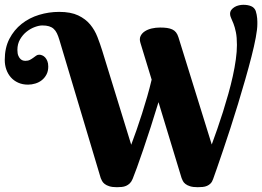

<svg xmlns="http://www.w3.org/2000/svg" viewBox="-20 -780 1103 808"><path d="M532.2 -170.9Q543 -199.7 554.7 -232.9Q566.4 -266.1 577.6 -301.5Q588.9 -336.9 599.4 -373.3Q609.9 -409.7 618.2 -444.8L570.8 -600.1Q565.9 -616.2 571.5 -628.2Q577.1 -640.1 589.4 -648.2Q601.6 -656.2 618.4 -660.2Q635.3 -664.1 653.8 -664.1Q669.9 -664.1 682.6 -662.4Q695.3 -660.6 704.8 -656.2Q714.4 -651.9 720.7 -643.8Q727.1 -635.7 731 -623L871.1 -171.9Q882.3 -202.1 894.5 -237.3Q906.7 -272.5 918.5 -309.6Q930.2 -346.7 940.9 -384.8Q951.7 -422.9 959.7 -459.5Q967.8 -496.1 972.4 -529.5Q977.1 -563 977.1 -590.8Q977.1 -623 972.7 -644.5Q968.3 -666 962.6 -680.4Q957 -694.8 952.6 -704.1Q948.2 -713.4 948.2 -721.2Q948.2 -731.4 953.6 -738.5Q959 -745.6 967.3 -750.5Q975.6 -755.4 985.4 -757.6Q995.1 -759.8 1003.9 -759.8Q1023.4 -759.8 1037.1 -753.9Q1050.8 -748 1056.2 -733.9Q1058.6 -726.6 1060.1 -718.5Q1061.5 -710.4 1062.3 -702.9Q1063 -695.3 1063 -688.7Q1063 -682.1 1063 -678.2Q1063 -657.7 1056.4 -622.1Q1049.8 -586.4 1038.3 -541.7Q1026.9 -497.1 1012.2 -445.8Q997.6 -394.5 981.7 -342.5Q965.8 -290.5 949.7 -240.7Q933.6 -190.9 919.2 -148.7Q904.8 -106.4 893.8 -74.5Q882.8 -42.5 877 -26.9Q873 -15.1 866.5 -8.3Q859.9 -1.5 851.3 2.2Q842.8 5.9 832.8 6.8Q822.8 7.8 812 7.8Q792.5 7.8 780 3.9Q767.6 0 760.3 -5.9Q752.9 -11.7 749.5 -18.6Q746.1 -25.4 744.1 -30.8L647 -350.1Q630.9 -296.9 614.3 -245.4Q597.7 -193.8 582.8 -150.4Q567.9 -106.9 556.2 -74.5Q544.4 -42 538.1 -26.9Q533.2 -15.1 526.1 -8.3Q519 -1.5 510.5 2.2Q502 5.9 492.2 6.8Q482.4 7.8 472.2 7.8Q452.6 7.8 440.2 3.9Q427.7 0 420.4 -5.9Q413.1 -11.7 409.4 -18.6Q405.8 -25.4 403.8 -30.8L230 -611.8Q225.1 -628.4 219.5 -639.9Q213.9 -651.4 205.8 -658.7Q197.8 -666 186.3 -669.4Q174.8 -672.9 158.2 -672.9Q144.5 -672.9 126.5 -666.3Q108.4 -659.7 92 -646.7Q75.7 -633.8 64.5 -614.5Q53.2 -595.2 53.2 -569.8Q53.2 -554.2 57.4 -544.9Q61.5 -535.6 66.9 -531Q72.3 -526.4 77.9 -525.1Q83.5 -523.9 85.9 -523.9Q98.1 -523.9 106 -528.1Q113.8 -532.2 120.1 -536.9Q126.5 -541.5 132.1 -545.7Q137.7 -549.8 145 -549.8Q150.9 -549.8 157.5 -547.1Q164.1 -544.4 169.7 -538.6Q175.3 -532.7 179.2 -523.2Q183.1 -513.7 183.1 -500Q183.1 -480.5 175.5 -466.3Q168 -452.1 156 -442.6Q144 -433.1 128.7 -428.5Q113.3 -423.8 98.1 -423.8Q74.7 -423.8 56.4 -432.1Q38.1 -440.4 25.6 -454.6Q13.2 -468.8 6.6 -487.5Q0 -506.3 0 -527.8Q0 -578.6 19.5 -616.5Q39.1 -654.3 71.3 -679.7Q103.5 -705.1 144.5 -717.5Q185.5 -730 229 -730Q277.8 -730 309.1 -715.1Q340.3 -700.2 359.6 -676.8Q378.9 -653.3 390.1 -624.3Q401.4 -595.2 410.2 -566.9Z"/></svg>

Font: Berkshire Swash
Style: Regular
Weight: 400
Designer: Astigmatic (AOETI)
Foundry: Astigmatic (AOETI)
Version: Version 1.001